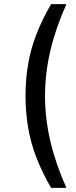

<svg xmlns="http://www.w3.org/2000/svg" viewBox="-20 -725 367 925"><path d="M226 180Q183 106 155.5 34.5Q128 -37 115.5 -110.5Q103 -184 103 -263Q103 -343 115.5 -416Q128 -489 155.5 -560Q183 -631 226 -705H300Q249 -592 223 -482.5Q197 -373 197 -263Q197 -153 223 -43Q249 67 300 180Z"/></svg>

Font: Mulish Medium
Style: Regular
Weight: 500
Designer: Vernon Adams
Foundry: Vernon Adams
Version: Version 3.603; ttfautohint (v1.8.3)